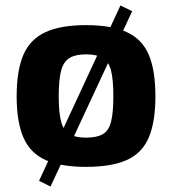

<svg xmlns="http://www.w3.org/2000/svg" viewBox="-20 -599 630 703"><path d="M421 -579 464 -558 165 84 123 63ZM295 -507Q388 -507 444 -481.5Q500 -456 524.5 -399Q549 -342 549 -246Q549 -152 524.5 -95Q500 -38 444 -13Q388 12 295 12Q203 12 147 -13Q91 -38 66 -95Q41 -152 41 -246Q41 -342 66 -399Q91 -456 147 -481.5Q203 -507 295 -507ZM295 -400Q257 -400 235 -387Q213 -374 204 -341Q195 -308 195 -246Q195 -186 204 -153Q213 -120 235 -107.5Q257 -95 295 -95Q334 -95 356 -107.5Q378 -120 386.5 -153Q395 -186 395 -246Q395 -308 386.5 -341Q378 -374 356 -387Q334 -400 295 -400Z"/></svg>

Font: Exo 2
Style: Bold
Weight: 700
Designer: Natanael Gama
Foundry: Natanael Gama
Version: Version 2.010